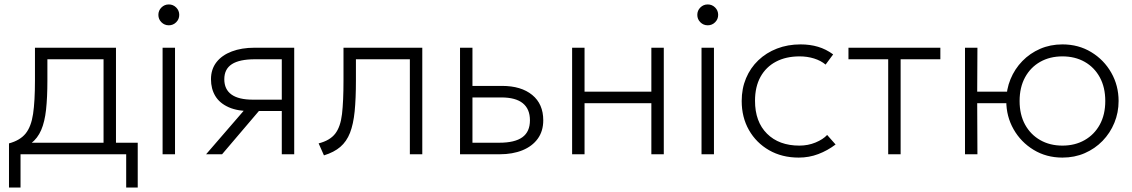

<svg xmlns="http://www.w3.org/2000/svg" viewBox="-20 -695 5100 865"><path d="M446.5 0V-428H193.5V-332Q193.5 -256 187.5 -201Q181.5 -146 165.5 -109Q149.5 -72 120 -49.2Q90.5 -26.5 43.5 -15L20.5 -49Q70.5 -62.5 95.5 -93.5Q120.5 -124.5 129 -181.8Q137.5 -239 137.5 -332V-480H502.5V0ZM20.5 150V-49L71.5 -42L79.5 -52H600.5V150H548.5V0H72.5V150Z M712.5 0V-480H768.5V0ZM740.5 -581Q721 -581 707.2 -594.8Q693.5 -608.5 693.5 -628Q693.5 -647.5 707.2 -661.2Q721 -675 740.5 -675Q760 -675 773.8 -661.2Q787.5 -647.5 787.5 -628Q787.5 -608.5 773.8 -594.8Q760 -581 740.5 -581Z M908.5 0 1112.5 -236 1116.5 -194Q1051.5 -193.5 1010.5 -211.8Q969.5 -230 950 -262.5Q930.5 -295 930.5 -338Q930.5 -383 955.2 -414.8Q980 -446.5 1024.2 -463.2Q1068.5 -480 1126.5 -480H1305.5V0H1249.5V-428H1128.5Q1059 -428 1024.8 -406Q990.5 -384 990.5 -338Q990.5 -292.5 1022.8 -269.2Q1055 -246 1119.5 -246H1262.5V-195H1146.5L980.5 0Z M1439.5 5 1415.5 -49Q1466.5 -62 1490.2 -92.8Q1514 -123.5 1520.8 -181Q1527.5 -238.5 1527.5 -332V-480H1882.5V0H1826.5V-428H1583.5V-332Q1583.5 -251 1577.8 -193.2Q1572 -135.5 1556.8 -96.5Q1541.5 -57.5 1513.2 -33.2Q1485 -9 1439.5 5Z M2052.5 0V-480H2108.5V-52H2229.5Q2299.5 -52 2333.5 -76.8Q2367.5 -101.5 2367.5 -153Q2367.5 -204 2335.2 -230Q2303 -256 2238.5 -256H2095.5V-308H2241.5Q2328 -308 2377.8 -267.2Q2427.5 -226.5 2427.5 -153Q2427.5 -104.5 2402.8 -70.2Q2378 -36 2333.8 -18Q2289.5 0 2231.5 0Z M2557.5 0V-480H2613.5V-282H2914.5V-480H2970.5V0H2914.5V-230H2613.5V0Z M3140.5 0V-480H3196.5V0ZM3168.5 -581Q3149 -581 3135.2 -594.8Q3121.5 -608.5 3121.5 -628Q3121.5 -647.5 3135.2 -661.2Q3149 -675 3168.5 -675Q3188 -675 3201.8 -661.2Q3215.5 -647.5 3215.5 -628Q3215.5 -608.5 3201.8 -594.8Q3188 -581 3168.5 -581Z M3578.5 15Q3503 15 3445 -18.2Q3387 -51.5 3354.2 -109Q3321.5 -166.5 3321.5 -240Q3321.5 -296 3341 -342.5Q3360.5 -389 3396.2 -423.2Q3432 -457.5 3480.5 -476.2Q3529 -495 3586.5 -495Q3629.5 -495 3665.5 -484.2Q3701.5 -473.5 3733.5 -450L3699.5 -404Q3678 -422 3647.5 -431.5Q3617 -441 3582.5 -441Q3521 -441 3476 -417.2Q3431 -393.5 3406.2 -348.8Q3381.5 -304 3381.5 -241Q3381.5 -146.5 3435.5 -92.8Q3489.5 -39 3581.5 -39Q3620.5 -39 3654.2 -53Q3688 -67 3706.5 -87L3744.5 -44Q3708 -16.5 3666.5 -0.8Q3625 15 3578.5 15Z M3981.5 0V-428H3802.5V-480H4216.5V-428H4037.5V0Z M4327.5 0V-480H4383.5L4382.5 -282H4554.5V-230H4382.5L4383.5 0ZM4766.5 15Q4694 15 4636.8 -19.8Q4579.5 -54.5 4546.5 -112.5Q4513.5 -170.5 4513.5 -240Q4513.5 -292 4532.5 -338.2Q4551.5 -384.5 4585.8 -419.8Q4620 -455 4666 -475Q4712 -495 4766.5 -495Q4839 -495 4896.2 -460.2Q4953.5 -425.5 4986.5 -367.5Q5019.5 -309.5 5019.5 -240Q5019.5 -188 5000.5 -141.8Q4981.5 -95.5 4947.2 -60.2Q4913 -25 4867 -5Q4821 15 4766.5 15ZM4766.5 -39Q4823 -39 4866.5 -63.8Q4910 -88.5 4934.8 -133.5Q4959.5 -178.5 4959.5 -240Q4959.5 -301.5 4934.8 -346.8Q4910 -392 4866.5 -416.5Q4823 -441 4766.5 -441Q4710 -441 4666.5 -416.5Q4623 -392 4598.2 -346.8Q4573.5 -301.5 4573.5 -240Q4573.5 -178.5 4598.2 -133.5Q4623 -88.5 4666.5 -63.8Q4710 -39 4766.5 -39Z"/></svg>

Font: Geologica Roman Thin
Style: Regular
Weight: 250
Designer: Sindre Bremnes, Frode Helland
Foundry: Monokrom Skriftforlag AS
Version: Version 1.010;gftools[0.9.28]